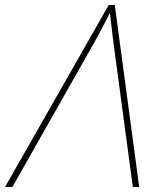

<svg xmlns="http://www.w3.org/2000/svg" viewBox="-70 -736 617 756"><path d="M-50 0 358 -716H382L478 0H453L376 -573Q373 -598 369.5 -628.5Q366 -659 363 -682H361Q350 -660 335.5 -632Q321 -604 302 -570L-21 0Z"/></svg>

Font: Noto Sans Thin
Style: Italic
Weight: 100
Italic angle: -12°
Designer: Monotype Design Team
Foundry: Monotype Imaging Inc.
Version: Version 2.013; ttfautohint (v1.8.4.7-5d5b)